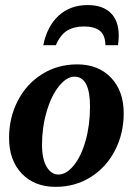

<svg xmlns="http://www.w3.org/2000/svg" viewBox="-20 -724 540 754"><path d="M333.5 -305.2Q333.5 -422.9 272.5 -422.9Q241.7 -422.9 211.7 -385.7Q181.6 -348.6 163.3 -286.1Q145 -223.6 145 -155.8Q145 -99.6 163.1 -69.1Q181.2 -38.6 209.5 -38.6Q240.7 -38.6 270 -74.7Q299.3 -110.8 316.4 -172.4Q333.5 -233.9 333.5 -305.2ZM198.2 9.8Q115.2 9.8 65.4 -42.5Q15.6 -94.7 15.6 -182.6Q15.6 -261.7 49.8 -328.1Q84 -394.5 145.3 -432.9Q206.5 -471.2 283.2 -471.2Q366.2 -471.2 416 -418.9Q465.8 -366.7 465.8 -278.8Q465.8 -199.7 431.6 -133.3Q397.5 -66.9 336.2 -28.6Q274.9 9.8 198.2 9.8ZM324.2 -704.1Q383.3 -704.1 414.8 -673.1Q446.3 -642.1 446.3 -584Q446.3 -565.9 443.4 -546.4H394Q393.1 -587.4 371.1 -603.8Q349.1 -620.1 310.1 -620.1Q271 -620.1 244.1 -604Q217.3 -587.9 199.2 -546.4H149.9Q165 -621.1 210.4 -662.6Q255.9 -704.1 324.2 -704.1Z"/></svg>

Font: Liberation Serif
Style: Bold Italic
Weight: 700
Italic angle: -16.333°
Designer: Steve Matteson
Foundry: Ascender Corporation
Version: Version 2.1.5